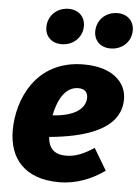

<svg xmlns="http://www.w3.org/2000/svg" viewBox="-57 -853 661 916"><g transform="rotate(5 274.0 -395.0)"><path d="M215 -638C270 -638 314 -678 314 -733C314 -777 283 -809 235 -809C179 -809 136 -768 136 -713C136 -669 167 -638 215 -638ZM449 -638C505 -638 548 -678 548 -733C548 -777 517 -809 469 -809C413 -809 370 -768 370 -713C370 -669 401 -638 449 -638ZM330 -551C99 -551 19 -354 19 -209C19 -74 96 19 260 19C346 19 419 -13 478 -55L416 -159C366 -126 327 -110 282 -110C235 -110 199 -130 195 -192C356 -207 535 -253 535 -402C535 -486 464 -551 330 -551ZM202 -296C216 -366 248 -436 314 -436C348 -436 359 -416 359 -394C359 -357 330 -304 202 -296Z"/></g></svg>

Font: Fira Sans ExtraBold
Style: Italic
Weight: 800
Italic angle: -8°
Designer: bBox Type GmbH & Carrois Corporate GbR & Edenspiekermann AG
Foundry: bBox Type GmbH & Carrois Corporate GbR & Edenspiekermann AG
Version: Version 4.301;PS 004.301;hotconv 1.0.88;makeotf.lib2.5.64775